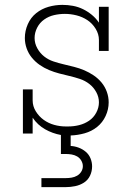

<svg xmlns="http://www.w3.org/2000/svg" viewBox="-20 -548 540 788"><path d="M150 220V183H250Q262 183 274 181Q286 179 296.5 173Q307 167 313.5 156.5Q320 146 320 134Q320 122 313.5 111Q307 100 296.5 94Q286 88 274 86Q262 84 250 84H230V6Q213 3 196.5 -3Q180 -9 165 -17.5Q150 -26 137 -38Q124 -50 114 -65V0H74V-181H114V-136Q114 -112 127 -91Q140 -70 159.5 -56Q179 -42 202.5 -35.5Q226 -29 250 -29H260Q283 -29 305 -34.5Q327 -40 345.5 -52.5Q364 -65 375 -85.5Q386 -106 386 -128Q386 -150 375 -170Q364 -190 346.5 -203.5Q329 -217 308 -224Q287 -231 265.5 -236Q244 -241 223 -246.5Q202 -252 181.5 -260.5Q161 -269 143 -281.5Q125 -294 111 -311Q97 -328 89.5 -349Q82 -370 82 -392Q82 -421 94 -448.5Q106 -476 128.5 -494Q151 -512 179 -520Q207 -528 236 -528Q258 -528 279.5 -524Q301 -520 320.5 -510.5Q340 -501 357 -487Q374 -473 386 -455V-520H426V-339H386V-384Q386 -408 372.5 -430Q359 -452 338.5 -465.5Q318 -479 294 -485Q270 -491 246 -491Q224 -491 202 -486Q180 -481 161.5 -468Q143 -455 132.5 -434.5Q122 -414 122 -392Q122 -370 133 -350Q144 -330 161 -316.5Q178 -303 199 -296Q220 -289 241.5 -284Q263 -279 284.5 -273.5Q306 -268 326 -259.5Q346 -251 364.5 -238.5Q383 -226 397 -209Q411 -192 418.5 -171Q426 -150 426 -128Q426 -99 413.5 -72Q401 -45 378.5 -27Q356 -9 327.5 -1Q299 7 270 8V51Q287 52 303 58Q319 64 332 75Q345 86 351.5 102Q358 118 358 135Q358 155 349.5 173Q341 191 324.5 201.5Q308 212 288.5 216Q269 220 250 220Z"/></svg>

Font: Iosevka Curly Slab Extralight
Style: Regular
Weight: 200
Monospace: yes
Designer: Belleve Invis
Foundry: Belleve Invis
Version: Version 22.1.2; ttfautohint (v1.8.4)